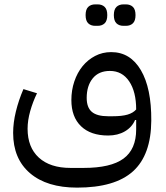

<svg xmlns="http://www.w3.org/2000/svg" viewBox="-20 -617 756 877"><path d="M332 240Q194 240 117 174Q40 108 40 -10Q40 -56 52.5 -107.5Q65 -159 87 -210L149 -191Q130 -152 118 -109.5Q106 -67 106 -29Q106 56 157.5 103Q209 150 302 150H362Q486 150 544 107.5Q602 65 602 -26V-69H597Q583 -36 550.5 -17Q518 2 474 2Q394 2 350 -40.5Q306 -83 306 -160Q306 -205 319.5 -245Q333 -285 357 -314.5Q381 -344 414.5 -361.5Q448 -379 488 -379Q575 -379 623.5 -296.5Q672 -214 671 -66Q670 91 587.5 165.5Q505 240 332 240ZM494 -86Q537 -86 562.5 -93.5Q588 -101 602 -117Q602 -198 570 -245.5Q538 -293 482 -293Q431 -293 403.5 -259Q376 -225 376 -170Q376 -126 399.5 -106Q423 -86 474 -86ZM544 -499Q524 -499 512 -510.5Q500 -522 500 -548Q500 -574 512 -585.5Q524 -597 544 -597H555Q575 -597 587 -585.5Q599 -574 599 -548Q599 -522 587 -510.5Q575 -499 555 -499ZM415 -499Q395 -499 383 -510.5Q371 -522 371 -548Q371 -574 383 -585.5Q395 -597 415 -597H426Q446 -597 458 -585.5Q470 -574 470 -548Q470 -522 458 -510.5Q446 -499 426 -499Z"/></svg>

Font: IBM Plex Sans Arabic
Style: Regular
Weight: 400
Designer: Mike Abbink, Paul van der Laan, Pieter van Rosmalen, Wael Morcos, Khajak Apelian
Foundry: Bold Monday
Version: Version 1.005